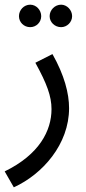

<svg xmlns="http://www.w3.org/2000/svg" viewBox="-46 -570 368 820"><path d="M215 -454C240 -454 262 -475 262 -501C262 -527 240 -550 215 -550C188 -550 166 -527 166 -501C166 -475 188 -454 215 -454ZM83 -454C109 -454 130 -475 130 -501C130 -527 109 -550 83 -550C56 -550 35 -527 35 -501C35 -475 56 -454 83 -454ZM13 230C136 174 249 46 249 -108C249 -171 229 -249 178 -339L105 -302C154 -213 174 -159 174 -104C174 -12 122 90 -26 162Z"/></svg>

Font: Noto Sans Arabic UI Cn
Style: Regular
Weight: 400
Width: 3
Designer: Monotype Design Team, Nadine Chahine and Nizar Qandah
Foundry: Monotype Imaging Inc.
Version: Version 2.010